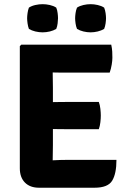

<svg xmlns="http://www.w3.org/2000/svg" viewBox="-20 -897 613 920"><path d="M75 -676 82 -683H232.5V-551.5Q232.5 -530.5 233 -514Q233.5 -497.5 233.5 -477V-202Q233.5 -182.5 233 -166.5Q232.5 -150.5 232.5 -130V2.5H167Q124 2.5 99.5 -22.2Q75 -47 75 -90.5ZM453.5 -408.5Q459 -394 461 -375.2Q463 -356.5 463 -343.5Q463 -329.5 461 -311.5Q459 -293.5 453.5 -278H301Q288.5 -278 265.5 -278.2Q242.5 -278.5 218.2 -279Q194 -279.5 178 -280V-406.5Q194 -407 218.2 -407.5Q242.5 -408 265.5 -408.2Q288.5 -408.5 301 -408.5ZM513 -683Q517 -665 517.8 -649.2Q518.5 -633.5 518.5 -620Q518.5 -606.5 515.2 -586.8Q512 -567 505.5 -549H301Q288.5 -549 265.5 -549.2Q242.5 -549.5 218.2 -550Q194 -550.5 178 -551V-683ZM538 -131Q538 -65 517.5 -31.2Q497 2.5 433 2.5H178V-126Q210.5 -127.5 240.2 -129.2Q270 -131 306.5 -131ZM414 -742Q397.5 -742 379.8 -746.2Q362 -750.5 349 -758.5Q344 -770.5 342 -785.2Q340 -800 340 -809.5Q340 -819.5 342 -834Q344 -848.5 349 -860.5Q362 -869 379.8 -873Q397.5 -877 414 -877Q430.5 -877 448.2 -873Q466 -869 479 -860.5Q484 -848.5 486 -834Q488 -819.5 488 -809.5Q488 -800 486 -785.2Q484 -770.5 479 -758.5Q466 -750.5 448.2 -746.2Q430.5 -742 414 -742ZM184 -742Q167.5 -742 149.5 -746.2Q131.5 -750.5 118.5 -758.5Q114 -770.5 112 -785.2Q110 -800 110 -809.5Q110 -819.5 112 -834Q114 -848.5 118.5 -860.5Q131.5 -869 149.5 -873Q167.5 -877 184 -877Q201 -877 218.8 -873Q236.5 -869 249.5 -860.5Q254.5 -848.5 256.2 -834Q258 -819.5 258 -809.5Q258 -800 256.2 -785.2Q254.5 -770.5 249.5 -758.5Q236.5 -750.5 218.8 -746.2Q201 -742 184 -742Z"/></svg>

Font: Signika Light
Style: Bold
Weight: 700
Version: Version 2.003;gftools[0.9.32]